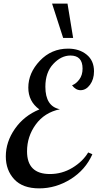

<svg xmlns="http://www.w3.org/2000/svg" viewBox="-20 -1020 538 1058"><path d="M12 -158Q12 -238 62 -310Q112 -382 197 -417Q136 -461 136 -537Q136 -618 199.5 -685Q263 -752 355 -752Q417 -752 457.5 -719Q498 -686 498 -627Q498 -583 476 -553Q454 -523 424 -523Q397 -523 377 -550Q399 -558 417 -582Q435 -606 435 -642Q435 -714 368 -714Q317 -714 273.5 -667.5Q230 -621 230 -542Q230 -434 310 -418Q225 -400 177 -334Q129 -268 129 -186Q129 -61 255 -61Q322 -61 379 -95.5Q436 -130 466 -180L489 -170Q451 -84 369.5 -33Q288 18 196 18Q105 18 58.5 -32Q12 -82 12 -158ZM267 -1000H352L383 -811H328Z"/></svg>

Font: Lobster Two
Style: Italic
Weight: 400
Designer: Pablo Impallari
Foundry: Pablo Impallari. www.impallari.com
Version: Version 1.006